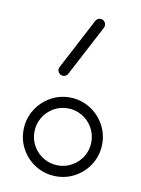

<svg xmlns="http://www.w3.org/2000/svg" viewBox="-66 -566 448 612"><g transform="rotate(10 158.0 -259.5)"><path d="M249.6 -127.4Q249.6 -152.6 237.2 -173.9Q224.8 -195.2 203.5 -207.6Q182.2 -220 157.4 -220Q132.6 -220 111.3 -207.6Q90 -195.2 77.6 -173.9Q65.2 -152.6 65.2 -127.4Q65.2 -102.2 77.6 -81.1Q90 -60 111.3 -47.6Q132.6 -35.2 157.4 -35.2Q182.2 -35.2 203.5 -47.6Q224.8 -60 237.2 -81.1Q249.6 -102.2 249.6 -127.4ZM30 -127.4Q30 -161.9 47.2 -191.3Q64.4 -220.7 93.7 -238Q123 -255.2 157.4 -255.2Q191.9 -255.2 221.1 -238Q250.4 -220.7 267.6 -191.3Q284.8 -161.9 284.8 -127.4Q284.8 -92.6 267.6 -63.3Q250.4 -34.1 221.1 -17Q191.9 0 157.4 0Q123 0 93.7 -17Q64.4 -34.1 47.2 -63.3Q30 -92.6 30 -127.4ZM210 -518.9Q217.4 -518.9 222.6 -513.7Q227.8 -508.5 227.8 -501.1Q227.8 -496.7 225.6 -492.6L139.6 -328.9Q137.4 -324.4 133.1 -321.9Q128.9 -319.3 124.1 -319.3Q117 -319.3 111.7 -324.6Q106.3 -330 106.3 -337Q106.3 -341.5 108.5 -345.2L194.8 -509.6Q197 -513.7 201.1 -516.3Q205.2 -518.9 210 -518.9Z"/></g></svg>

Font: 26F Galaxy Sans Light
Style: Regular
Weight: 300
Designer: C₂₉H₂₅N₃O₅
Version: Version 1.100